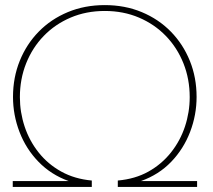

<svg xmlns="http://www.w3.org/2000/svg" viewBox="-20 -733 834 753"><path d="M30 0V-23H249Q180 -48 131 -98.5Q82 -149 56.5 -215.5Q31 -282 31 -353Q31 -429 57.5 -494.5Q84 -560 132 -609Q180 -658 246 -685.5Q312 -713 391 -713Q470 -713 536 -685.5Q602 -658 650 -609Q698 -560 724.5 -494.5Q751 -429 751 -353Q751 -282 725.5 -215.5Q700 -149 651.5 -98.5Q603 -48 533 -23H753V0H442V-25Q510 -31 562 -60Q614 -89 650.5 -135Q687 -181 705.5 -237Q724 -293 724 -352Q724 -423 699.5 -484.5Q675 -546 630.5 -592Q586 -638 525 -664Q464 -690 391 -690Q318 -690 257 -664Q196 -638 151.5 -592Q107 -546 82.5 -484.5Q58 -423 58 -352Q58 -293 76.5 -237Q95 -181 131.5 -135Q168 -89 220.5 -60Q273 -31 340 -25V0Z"/></svg>

Font: MuseoModerno Thin
Style: Regular
Weight: 100
Designer: Pablo Cosgaya, Héctor Gatti, Marcela Romero, and the Authors of The MuseoModerno Project.
Foundry: Omnibus-Type Team
Version: Version 1.003